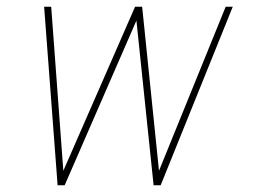

<svg xmlns="http://www.w3.org/2000/svg" viewBox="-20 -550 760 570"><path d="M151 0H172L385 -489L436 0H457L671 -530H650L452 -43L402 -530H381L168 -43L132 -530H111Z"/></svg>

Font: Iosevka Sparkle Thin
Style: Italic
Weight: 100
Italic angle: -9°
Designer: Belleve Invis
Foundry: Belleve Invis
Version: Version 4.5.0; ttfautohint (v1.8.3)